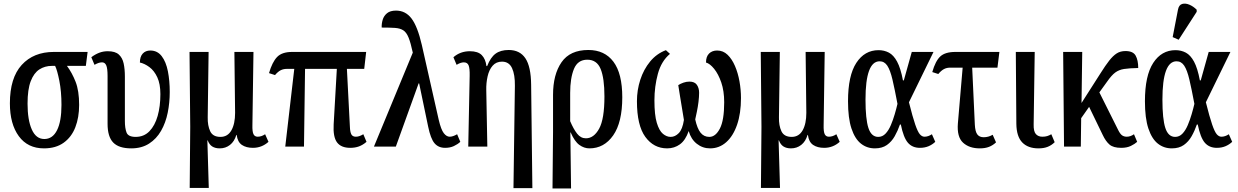

<svg xmlns="http://www.w3.org/2000/svg" viewBox="-20 -830 7008 1087"><path d="M229 10Q137 10 86.5 -59Q36 -128 36 -245Q36 -389 103 -462.5Q170 -536 285 -536H476L466 -457H359Q388 -418 408 -367Q428 -316 428 -236Q428 -165 406.5 -109.5Q385 -54 340.5 -22Q296 10 229 10ZM231 -43Q278 -43 303 -93Q328 -143 328 -236Q328 -312 316 -372.5Q304 -433 292 -457H274Q234 -457 203 -437Q172 -417 154 -370.5Q136 -324 136 -243Q136 -151 160 -97Q184 -43 231 -43Z M723 10Q653 10 621 -23Q589 -56 589 -129V-400Q589 -443 581.5 -460Q574 -477 558 -477Q549 -477 539 -474Q529 -471 515 -463L497 -506Q518 -522 541 -531Q564 -540 590 -540Q632 -540 652.5 -521.5Q673 -503 680 -471Q687 -439 687 -397V-145Q687 -104 696.5 -79.5Q706 -55 748 -55Q795 -55 826 -87Q857 -119 872.5 -173.5Q888 -228 888 -297Q888 -355 870.5 -392.5Q853 -430 826 -450Q799 -470 772 -476Q772 -509 788 -526.5Q804 -544 831 -544Q871 -544 895.5 -512Q920 -480 930.5 -426.5Q941 -373 941 -309Q941 -249 929.5 -192Q918 -135 892 -89.5Q866 -44 824 -17Q782 10 723 10Z M1054 234 1057 -112 1053 -536H1161L1156 -166Q1155 -119 1170 -87Q1185 -55 1228 -55Q1269 -55 1290 -92Q1311 -129 1311 -191L1307 -536H1415L1409 -122Q1408 -85 1415 -70.5Q1422 -56 1439 -56Q1460 -56 1481 -70L1500 -27Q1462 7 1412 7Q1374 7 1349.5 -9.5Q1325 -26 1320 -66H1318Q1307 -29 1282 -9.5Q1257 10 1224 10Q1199 10 1182 -0.5Q1165 -11 1156 -35H1154L1162 234Z M1595 0 1646 -440H1603Q1585 -440 1569.5 -432.5Q1554 -425 1537 -405L1503 -416Q1521 -478 1548.5 -507Q1576 -536 1634 -536H2053L2042 -440H1944L1961 -111Q1962 -83 1969 -69.5Q1976 -56 1995 -56Q2005 -56 2015 -59.5Q2025 -63 2037 -70L2055 -27Q2034 -9 2012 -1Q1990 7 1963 7Q1911 7 1888 -24Q1865 -55 1869 -126L1887 -440H1707L1701 0Z M2097 0 2317 -532Q2305 -588 2293 -617.5Q2281 -647 2263 -658.5Q2245 -670 2216 -672Q2187 -674 2141 -674Q2140 -696 2146.5 -718Q2153 -740 2171 -755Q2189 -770 2222 -770Q2276 -770 2310 -725Q2344 -680 2368 -576L2464 -151Q2477 -96 2492.5 -76Q2508 -56 2526 -56Q2544 -56 2568 -70L2586 -27Q2571 -13 2549.5 -3Q2528 7 2500 7Q2462 7 2440 -19Q2418 -45 2404 -113L2353 -358H2350L2221 0Z M2887 235 2895 -344Q2896 -407 2879 -444Q2862 -481 2822 -481Q2789 -481 2769 -458Q2749 -435 2740.5 -397.5Q2732 -360 2733 -319L2739 0H2631L2639 -400Q2640 -443 2633 -460Q2626 -477 2606 -477Q2588 -477 2565 -463L2547 -506Q2586 -540 2640 -540Q2686 -540 2707.5 -518Q2729 -496 2734 -456H2738Q2757 -505 2785.5 -526Q2814 -547 2860 -547Q2923 -547 2954.5 -500Q2986 -453 2987 -350L2994 235Z M3108 237 3111 -83V-293Q3111 -408 3159 -477.5Q3207 -547 3311 -547Q3403 -547 3453 -480.5Q3503 -414 3503 -279Q3503 -137 3451.5 -63.5Q3400 10 3317 10Q3287 10 3260 -9.5Q3233 -29 3211 -80H3209L3213 237ZM3297 -47Q3342 -47 3372 -101.5Q3402 -156 3402 -284Q3402 -387 3380.5 -439.5Q3359 -492 3305 -492Q3251 -492 3229.5 -440Q3208 -388 3208 -304V-144Q3227 -99 3247.5 -73Q3268 -47 3297 -47Z M3757 10Q3681 10 3633.5 -55Q3586 -120 3586 -257Q3586 -320 3605 -378.5Q3624 -437 3660.5 -481.5Q3697 -526 3750 -546L3773 -525Q3724 -484 3704.5 -412Q3685 -340 3685 -262Q3685 -179 3698.5 -134.5Q3712 -90 3733 -72.5Q3754 -55 3777 -55Q3802 -55 3823 -76.5Q3844 -98 3852 -151Q3847 -182 3841 -218Q3835 -254 3829.5 -288Q3824 -322 3820 -348Q3832 -356 3849 -362Q3866 -368 3883 -368Q3913 -368 3925.5 -349.5Q3938 -331 3938 -305Q3938 -282 3934.5 -253.5Q3931 -225 3925.5 -198.5Q3920 -172 3916 -154Q3927 -103 3946 -79Q3965 -55 3996 -55Q4031 -55 4055.5 -102Q4080 -149 4080 -251Q4080 -315 4063.5 -363Q4047 -411 4023 -440.5Q3999 -470 3977 -476Q3977 -510 3994.5 -527Q4012 -544 4040 -544Q4074 -544 4099 -520Q4124 -496 4141 -456.5Q4158 -417 4166.5 -369.5Q4175 -322 4175 -275Q4175 -188 4153 -124Q4131 -60 4091.5 -25Q4052 10 4000 10Q3958 10 3925 -16Q3892 -42 3879 -88Q3861 -36 3829.5 -13Q3798 10 3757 10Z M4288 234 4291 -112 4287 -536H4395L4390 -166Q4389 -119 4404 -87Q4419 -55 4462 -55Q4503 -55 4524 -92Q4545 -129 4545 -191L4541 -536H4649L4643 -122Q4642 -85 4649 -70.5Q4656 -56 4673 -56Q4694 -56 4715 -70L4734 -27Q4696 7 4646 7Q4608 7 4583.5 -9.5Q4559 -26 4554 -66H4552Q4541 -29 4516 -9.5Q4491 10 4458 10Q4433 10 4416 -0.5Q4399 -11 4390 -35H4388L4396 234Z M4933 10Q4888 10 4854 -17Q4820 -44 4800.5 -102.5Q4781 -161 4781 -257Q4781 -402 4828 -474Q4875 -546 4954 -546Q4986 -546 5012.5 -532Q5039 -518 5059 -481Q5079 -444 5092 -375H5097L5142 -536H5265L5126 -251Q5147 -167 5161.5 -125Q5176 -83 5188 -69.5Q5200 -56 5214 -56Q5235 -56 5256 -70L5275 -27Q5258 -11 5236.5 -2Q5215 7 5188 7Q5145 7 5120 -22Q5095 -51 5080 -125H5075Q5063 -90 5045.5 -59Q5028 -28 5001 -9Q4974 10 4933 10ZM4952 -55Q4976 -55 4993.5 -73.5Q5011 -92 5023.5 -121.5Q5036 -151 5045.5 -183.5Q5055 -216 5061 -242Q5045 -327 5032.5 -380Q5020 -433 5003.5 -458Q4987 -483 4960 -483Q4880 -483 4880 -266Q4880 -156 4896.5 -105.5Q4913 -55 4952 -55Z M5527 10Q5467 10 5432 -22.5Q5397 -55 5403 -131L5430 -447H5358Q5340 -447 5324.5 -439Q5309 -431 5292 -411L5258 -422Q5276 -485 5303.5 -510.5Q5331 -536 5389 -536H5638L5627 -447H5484L5499 -124Q5501 -85 5513 -69Q5525 -53 5549 -53Q5576 -53 5600 -67L5619 -24Q5601 -7 5579 1.5Q5557 10 5527 10Z M5859 10Q5800 10 5767.5 -23.5Q5735 -57 5734 -129L5731 -536H5838L5832 -126Q5831 -86 5844.5 -71Q5858 -56 5881 -56Q5897 -56 5908.5 -59.5Q5920 -63 5932 -70L5951 -25Q5934 -8 5912 1Q5890 10 5859 10Z M6004 0 5999 -536H6107L6103 -247L6211 -416Q6238 -459 6259.5 -486.5Q6281 -514 6302 -527.5Q6323 -541 6352 -541Q6395 -541 6409.5 -515Q6424 -489 6424 -445Q6373 -444 6344 -439.5Q6315 -435 6294 -419.5Q6273 -404 6248 -368L6204 -307L6311 -93Q6322 -71 6333 -63.5Q6344 -56 6359 -56Q6380 -56 6400 -70L6418 -27Q6405 -15 6382.5 -4Q6360 7 6328 7Q6283 7 6261.5 -11.5Q6240 -30 6223 -66L6146 -225L6101 -161L6099 0Z M6614 10Q6569 10 6535 -17Q6501 -44 6481.5 -102.5Q6462 -161 6462 -257Q6462 -402 6509 -474Q6556 -546 6635 -546Q6667 -546 6693.5 -532Q6720 -518 6740 -481Q6760 -444 6773 -375H6778L6823 -536H6946L6807 -251Q6828 -167 6842.5 -125Q6857 -83 6869 -69.5Q6881 -56 6895 -56Q6916 -56 6937 -70L6956 -27Q6939 -11 6917.5 -2Q6896 7 6869 7Q6826 7 6801 -22Q6776 -51 6761 -125H6756Q6744 -90 6726.5 -59Q6709 -28 6682 -9Q6655 10 6614 10ZM6633 -55Q6657 -55 6674.5 -73.5Q6692 -92 6704.5 -121.5Q6717 -151 6726.5 -183.5Q6736 -216 6742 -242Q6726 -327 6713.5 -380Q6701 -433 6684.5 -458Q6668 -483 6641 -483Q6561 -483 6561 -266Q6561 -156 6577.5 -105.5Q6594 -55 6633 -55ZM6653 -605 6619 -620 6649 -775Q6654 -802 6672.5 -807.5Q6691 -813 6713.5 -803.5Q6736 -794 6755 -775V-763Z"/></svg>

Font: Noto Serif ExtraCondensed Medium
Style: Regular
Weight: 500
Width: 2
Designer: Monotype Design Team
Foundry: Monotype Imaging Inc.
Version: Version 2.015